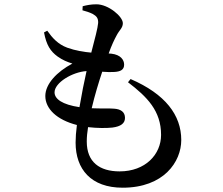

<svg xmlns="http://www.w3.org/2000/svg" viewBox="-20 -817 1040 894"><path d="M503 -223C543 -228 562 -243 562 -268C562 -296 542 -309 511 -311C489 -313 452 -311 407 -313C421 -373 440 -435 456 -483C478 -481 499 -481 514 -482C541 -484 558 -492 558 -516C558 -538 542 -562 499 -567L486 -568C500 -607 512 -632 524 -654C536 -677 552 -687 552 -709C552 -740 485 -797 429 -797C404 -797 384 -793 365 -788L364 -769C380 -765 398 -759 412 -752C429 -742 438 -733 437 -710C435 -686 422 -637 405 -572C370 -575 332 -581 293 -595C250 -611 224 -640 200 -674L185 -666C196 -607 215 -578 248 -554C272 -537 292 -529 317 -521C245 -483 191 -426 191 -370C191 -311 244 -259 338 -235C334 -204 332 -176 332 -153C332 -29 404 57 551 57C743 57 824 -64 824 -165C824 -281 750 -379 588 -449L576 -434C665 -366 730 -301 730 -189C730 -98 657 -19 537 -19C444 -19 384 -62 384 -158C384 -178 386 -201 390 -225C434 -220 475 -220 503 -223ZM350 -318C270 -330 234 -356 234 -387C234 -432 317 -482 383 -486C372 -438 360 -377 350 -318Z"/></svg>

Font: GenKiMin2 TW SB
Style: Regular
Weight: 600
Version: Version 2.100;PS 2.1;hotconv 16.6.51;makeotf.lib2.5.65220 DE